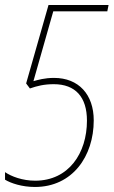

<svg xmlns="http://www.w3.org/2000/svg" viewBox="-27 -734 452 764"><path d="M112 10C261 10 346 -112 346 -255C346 -358 286 -424 188 -424C150 -424 124 -416 106 -411L185 -689H400L405 -714H166L77 -402L92 -382C121 -392 148 -399 187 -399C273 -399 319 -348 319 -254C319 -124 246 -15 113 -15C62 -15 18 -32 -7 -49V-19C16 -5 60 10 112 10Z"/></svg>

Font: Noto Sans Condensed Thin
Style: Italic
Weight: 100
Width: 3
Italic angle: -12°
Designer: Monotype Design Team
Foundry: Monotype Imaging Inc.
Version: Version 2.013